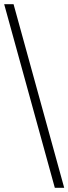

<svg xmlns="http://www.w3.org/2000/svg" viewBox="-20 -780 328 921"><path d="M243 121 0 -760H45L288 121Z"/></svg>

Font: Noto Serif Myanmar Light
Style: Regular
Weight: 300
Designer: Ben Mitchell and the Monotype Design Team
Foundry: Monotype Imaging Inc.
Version: Version 2.106; ttfautohint (v1.8.4.7-5d5b)